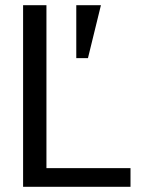

<svg xmlns="http://www.w3.org/2000/svg" viewBox="-20 -720 561 740"><path d="M69 0V-700H159V-72H483V0ZM274 -496V-700H369L319 -496Z"/></svg>

Font: HostGroteskRegular
Style: Regular
Weight: 400
Designer: Doukan Karapınar based on Poppins by Indian Type Foundry, Jonny Pinhorn
Foundry: Element Type
Version: Version 1.001; ttfautohint (v1.8.4.7-5d5b)